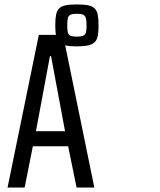

<svg xmlns="http://www.w3.org/2000/svg" viewBox="-20 -845 723 865"><path d="M14 0 155 -688H264L405 0H325L287 -186H128L91 0ZM142 -254H273L210 -592H205ZM326 -636Q294 -636 275 -640.5Q256 -645 246 -655Q236 -665 232.5 -683.5Q229 -702 229 -730Q229 -760 232.5 -778Q236 -796 246 -806.5Q256 -817 275 -821Q294 -825 326 -825Q358 -825 377.5 -821Q397 -817 407 -806.5Q417 -796 420.5 -778Q424 -760 424 -730Q424 -702 420.5 -683.5Q417 -665 406.5 -655Q396 -645 377 -640.5Q358 -636 326 -636ZM326 -680Q346 -680 355 -684Q364 -688 367 -699Q370 -710 370 -730Q370 -752 367 -763Q364 -774 355 -778.5Q346 -783 326 -783Q307 -783 297.5 -778.5Q288 -774 285.5 -763Q283 -752 283 -730Q283 -710 285.5 -699Q288 -688 297.5 -684Q307 -680 326 -680Z"/></svg>

Font: Saira ExtraCondensed Medium
Style: Regular
Weight: 500
Width: 2
Designer: Hector Gatti with collaboration of the Omnibus-Type team
Foundry: Omnibus-Type
Version: Version 1.101